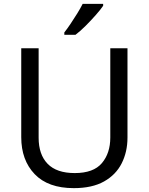

<svg xmlns="http://www.w3.org/2000/svg" viewBox="-20 -964 771 994"><path d="M640 -252Q640 -178 610 -118.5Q580 -59 518.5 -24.5Q457 10 362 10Q229 10 159.5 -62.5Q90 -135 90 -254V-714H180V-251Q180 -164 226.5 -116Q273 -68 367 -68Q464 -68 507.5 -119.5Q551 -171 551 -252V-714H640ZM514 -934Q502 -916 477 -887.5Q452 -859 423.5 -830.5Q395 -802 371 -784H313V-796Q328 -815 345.5 -841Q363 -867 380 -894.5Q397 -922 408 -944H514Z"/></svg>

Font: Noto Sans Meroitic
Style: Regular
Weight: 400
Designer: Monotype Design Team
Foundry: Monotype Imaging Inc.
Version: Version 2.002; ttfautohint (v1.8.4.7-5d5b)